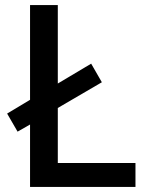

<svg xmlns="http://www.w3.org/2000/svg" viewBox="-20 -734 579 754"><path d="M98 0V-245L49 -217L8 -288L98 -342V-714H207V-406L338 -484L380 -411L207 -310V-94H512V0Z"/></svg>

Font: Noto Sans Thai Looped Medium
Style: Regular
Weight: 500
Designer: Sasikarn Vongin, Ben Mitchell
Foundry: The Fontpad Ltd
Version: Version 1.001; ttfautohint (v1.8.4.7-5d5b)